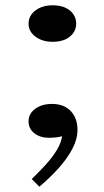

<svg xmlns="http://www.w3.org/2000/svg" viewBox="-20 -502 395 726"><path d="M129 204 100 175Q129 147 153.5 120Q178 93 194.5 66Q211 39 215 13Q205 16 192 17.5Q179 19 165 19Q132 19 110 2Q88 -15 88 -43Q88 -72 113 -90.5Q138 -109 177 -109Q222 -109 247.5 -82Q273 -55 273 -11Q273 24 253.5 61Q234 98 201.5 134Q169 170 129 204ZM179 -344Q140 -344 114 -363.5Q88 -383 88 -412Q88 -443 114 -462.5Q140 -482 179 -482Q220 -482 244 -462.5Q268 -443 268 -412Q268 -383 244 -363.5Q220 -344 179 -344Z"/></svg>

Font: BioRhyme SemiExpanded
Style: Regular
Weight: 400
Width: 6
Designer: Aoife Mooney
Foundry: Aoife Mooney Type
Version: Version 1.600;gftools[0.9.33]